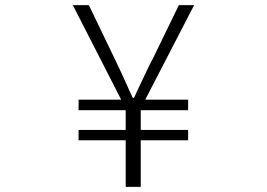

<svg xmlns="http://www.w3.org/2000/svg" viewBox="-20 -728 1040 748"><path d="M469.7 0V-181.6H286.1V-221.7H469.7V-298.8H286.1V-339.8H452.1L263.7 -708H326.2L426.8 -499Q439.5 -473.6 462.4 -422.9Q485.4 -372.1 497.1 -346.7H502Q510.7 -366.2 525.4 -397Q540 -427.7 551.8 -452.6Q563.5 -477.5 575.2 -499L676.8 -708H736.3L545.9 -339.8H712.9V-298.8H528.3V-221.7H712.9V-181.6H528.3V0Z"/></svg>

Font: Gen Shin Gothic Monospace Light
Style: Regular
Weight: 300
Designer: [Source Han Sans]
Ryoko NISHIZUKA  (kana & ideographs); Paul D. Hunt (Latin, Greek & Cyrillic); Wenlong ZHANG  (bopomofo
Version: Version 1.002.20150607